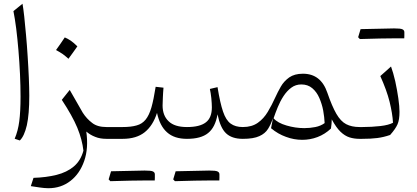

<svg xmlns="http://www.w3.org/2000/svg" viewBox="-20 -734 2202 1015"><path d="M99 -714.3 51 -675.2C56.2 -649.5 61 -618.6 65.7 -582.9C70 -546.7 74.3 -508.1 77.6 -466.7C81 -425.2 83.8 -383.8 85.7 -342.4C87.6 -300.5 88.6 -260.5 88.6 -222.9C88.6 -170 86.2 -127.1 81.9 -93.3C77.6 -59.5 69.5 -28.6 57.6 -0.5L84.8 8.6C100.5 -6.2 112.9 -33.3 121.9 -71.9C130.5 -110.5 134.8 -162.9 134.8 -228.1C134.8 -255.7 133.8 -287.6 132.4 -323.8C131 -359.5 128.6 -397.1 126.2 -436.2C123.8 -474.8 121 -512.4 117.6 -549C114.3 -585.2 111.4 -618.1 108.1 -647.1C104.8 -676.2 101.9 -698.6 99 -714.3Z M348.6 -258.6 306.7 -206.2C343.3 -150.5 371 -101.4 388.6 -59C406.2 -16.2 416.7 24.3 421 62.4C411.4 98.1 394.3 125.7 370 146.2C345.7 166.7 315.2 181.4 279 190.5C242.9 199.5 202.4 204.8 157.1 206.2L142.9 250C157.6 252.4 173.3 254.8 190 257.1C206.7 259.5 221.9 261 235.7 261C280.5 261 319.5 248.1 352.4 222.4C385.2 197.1 409.5 161.9 425.2 116.7C441 71.4 444.3 20 436.2 -38.6C450 -26.7 465.7 -17.1 483.3 -10.5C500.5 -3.3 520.5 0 542.9 0H543.3V-62.4H542.9C511 -62.4 485.7 -69.5 467.1 -84.3C448.1 -98.6 431.4 -116.7 417.6 -138.1ZM322.4 -536.2C314.3 -524.3 306.7 -513.3 299.5 -502.4C291.9 -491.4 284.3 -480.5 276.2 -469.5C287.6 -463.3 299 -456.7 310.5 -449C321.4 -441 331.9 -432.4 341.9 -423.3C350 -434.3 358.1 -445.7 366.2 -456.7C373.8 -467.6 381.4 -478.1 389 -489C376.2 -501.9 364.3 -511.9 353.3 -519.5C342.4 -526.7 331.9 -532.4 322.4 -536.2Z M750 220H798.1C798.6 215.7 798.6 211.4 798.6 206.2V187.6C798.6 180.5 795.2 175.7 788.6 172.4C781.9 169 767.1 167.6 744.3 167.6C721.4 167.6 662.4 169 567.1 171.4C564.3 180.5 560 194.8 554.3 214.3C556.2 216.7 559 219.5 563.3 223.8C641.9 221.4 704.3 220 750 220ZM543.3 0H628.1C677.1 0 716.2 -11.9 745.2 -35.2C774.3 -58.6 795.7 -92.4 810 -137.1C820 -91 837.6 -56.7 863.3 -34.3C888.6 -11.4 923.8 0 968.1 0H968.6V-62.4H968.1C924.8 -62.4 892.4 -72.4 871.4 -92.9C850 -113.3 839.5 -141 839.5 -176.7C839.5 -189.5 840 -203.3 841 -219C841.4 -234.8 842.9 -251.9 844.3 -270.5L802.9 -275.2C795.7 -230.5 788.6 -194.3 780.5 -166.2C772.4 -138.1 761.9 -116.7 750 -101.9C737.6 -86.7 721.9 -76.2 702.4 -71C682.9 -65.2 657.6 -62.4 627.6 -62.4H543.3C533.8 -62.4 529 -52.4 529 -32.4V-30C529 -10 533.8 0 543.3 0Z M968.6 0C1017.6 0 1054.8 -10 1080 -30.5C1105.2 -50.5 1121.9 -83.3 1130 -129.5C1139.5 -82.4 1154.3 -49 1174.8 -29.5C1195.2 -10 1224.8 0 1263.3 0H1263.8V-62.4H1263.3C1237.1 -62.4 1215.7 -68.6 1199.5 -80.5C1182.9 -92.4 1169.5 -113.3 1159 -144.3C1148.6 -174.8 1139 -217.6 1130 -273.3L1089.5 -263.8C1092.4 -251.4 1094.8 -235.2 1097.1 -215.7C1099 -195.7 1100 -179.5 1100 -166.7C1100 -130 1089.5 -103.3 1068.1 -87.1C1046.7 -70.5 1013.8 -62.4 968.6 -62.4C959 -62.4 954.3 -52.4 954.3 -32.4V-30C954.3 -10 959 0 968.6 0ZM1091.4 220H1139.5C1140 215.7 1140 211.4 1140 206.2V187.6C1140 180.5 1136.7 175.7 1130 172.4C1123.3 169 1108.6 167.6 1085.7 167.6C1062.9 167.6 1003.8 169 908.6 171.4C905.7 180.5 901.4 194.8 895.7 214.3C897.6 216.7 900.5 219.5 904.8 223.8C983.3 221.4 1045.7 220 1091.4 220Z M1581.4 -344.3C1551.4 -344.3 1527.6 -337.6 1509 -324.8C1490.5 -311.4 1475.2 -295.2 1464.3 -275.7C1453.3 -256.2 1443.3 -237.1 1434.8 -218.1C1422.9 -191.9 1410 -166.7 1395.7 -142.9C1381.4 -119 1363.8 -99.5 1342.9 -84.8C1321.9 -70 1295.7 -62.4 1263.8 -62.4C1254.3 -62.4 1249.5 -52.4 1249.5 -32.4V-30C1249.5 -10 1254.3 0 1263.8 0C1301.4 0 1330.5 -4.8 1351 -14.3C1371.4 -23.3 1386.7 -36.2 1397.1 -52.9C1407.1 -69 1415.7 -87.6 1422.9 -108.1L1412.9 -56.2C1437.1 -35.7 1463.8 -20.5 1491.9 -10.5C1520 0 1548.6 5.2 1577.6 5.2C1605.2 5.2 1632.4 0.5 1658.6 -9.5C1684.8 -19.5 1708.1 -34.3 1729.5 -54.3C1732.4 -72.4 1733.8 -88.6 1733.8 -102.9C1749.5 -73.8 1764.8 -52.4 1780 -37.6C1795.2 -22.9 1811.4 -12.9 1828.1 -7.6C1844.8 -2.4 1862.4 0 1881.4 0H1881.9V-62.4H1881.4C1852.9 -62.4 1829 -67.6 1810 -77.6C1790.5 -87.6 1773.3 -106.2 1758.1 -132.4C1742.9 -158.6 1727.1 -195.7 1710.5 -243.8C1687.6 -311 1644.8 -344.3 1581.4 -344.3ZM1572.9 -287.6C1596.2 -287.6 1615.2 -281 1631 -267.6C1646.7 -254.3 1659 -237.1 1668.1 -216.2C1677.1 -195.2 1684.3 -172.9 1688.6 -149.5C1692.9 -126.2 1695.2 -103.8 1696.2 -83.3C1682.4 -73.3 1666.2 -66.2 1647.1 -62.4C1628.1 -58.6 1608.6 -56.7 1588.6 -56.7C1556.7 -56.7 1525.7 -61.4 1494.8 -70.5C1463.8 -79.5 1441 -91.9 1426.2 -108.6C1432.4 -127.1 1440 -147.1 1448.6 -168.1C1457.1 -188.6 1467.1 -208.1 1479 -226.2C1491 -244.3 1504.3 -259 1520 -270.5C1535.2 -281.9 1552.9 -287.6 1572.9 -287.6Z M2069 -531.4H2117.1C2117.6 -535.7 2117.6 -540 2117.6 -545.2V-563.8C2117.6 -571 2114.3 -575.7 2107.6 -579C2101 -582.4 2086.2 -583.8 2063.3 -583.8C2040.5 -583.8 1981.4 -582.4 1886.2 -580C1883.3 -571 1879 -556.7 1873.3 -537.1C1875.2 -534.8 1878.1 -531.9 1882.4 -527.6C1961 -530 2023.3 -531.4 2069 -531.4ZM1881.9 0H1893.3C1925.2 0 1951.9 -1.4 1974.3 -4.3C1996.2 -7.1 2019 -12.4 2042.4 -20.5C2061.4 -41.9 2074.3 -60.5 2081.4 -76.7C2088.6 -92.9 2091.9 -114.8 2091.9 -142.9C2091.9 -161.4 2090 -185.7 2085.7 -214.8C2081.4 -243.8 2076.2 -273.8 2069.5 -304.3C2062.4 -334.3 2055.2 -360.5 2047.1 -382.4L1990.5 -331.9C2012.9 -281.9 2029.5 -236.7 2039.5 -196.2C2049.5 -155.2 2055.7 -118.1 2057.6 -85.2C2042.9 -77.1 2020.5 -71 1990.5 -67.6C1960.5 -64.3 1928.6 -62.4 1895.7 -62.4H1881.9C1872.4 -62.4 1867.6 -52.4 1867.6 -32.4V-30C1867.6 -10 1872.4 0 1881.9 0Z"/></svg>

Font: Pinar Light
Style: Regular
Weight: 300
Designer: Amin Abedi
Version: Version 2.00;September 9, 2021;FontCreator 13.0.0.2683 64-bi